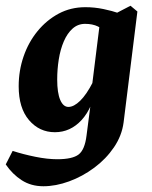

<svg xmlns="http://www.w3.org/2000/svg" viewBox="-37 -455 529 668"><path d="M114 193Q71 193 38.5 172Q6 151 -17 117L7 70Q44 82 86 90.5Q128 99 162 99Q215 99 236.5 82.5Q258 66 264 17L280 -106L281 -139L311 -380L417 -435L441 -415L393 -29Q387 17 359.5 57.5Q332 98 291 128.5Q250 159 203.5 176Q157 193 114 193ZM154 5Q100 5 64 -37Q28 -79 28 -155Q28 -209 45 -258.5Q62 -308 93.5 -346.5Q125 -385 167 -407.5Q209 -430 260 -430Q292 -430 323 -423.5Q354 -417 377 -409L341 -340Q322 -354 303.5 -363Q285 -372 259 -372Q234 -372 215.5 -355.5Q197 -339 185 -311Q173 -283 167.5 -248.5Q162 -214 162 -178Q162 -132 172.5 -107.5Q183 -83 201 -83Q220 -83 242 -104.5Q264 -126 286 -169L301 -162Q286 -80 247 -37.5Q208 5 154 5Z"/></svg>

Font: Rasa
Style: Bold Italic
Weight: 700
Italic angle: -7.10001°
Designer: Anna Giedrys (Yrsa+Rasa design), David Brezina (Yrsa art-direction, Rasa art-direction, design)
Foundry: Rosetta Type Foundry
Version: Version 2.004